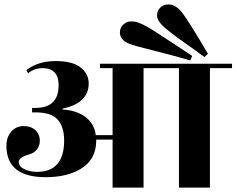

<svg xmlns="http://www.w3.org/2000/svg" viewBox="-20 -848 1069 868"><path d="M1029 -560V-540H929V0H789V-540H629V0H489V-217H415V-213Q415 -131 352 -89Q289 -47 186 -47Q9 -47 9 -189Q9 -228 31 -253Q53 -278 87 -278Q121 -278 140.5 -259Q160 -240 160 -213Q160 -186 145 -170Q130 -154 112 -150Q65 -137 65 -116Q65 -95 90.5 -83Q116 -71 147 -71Q270 -71 270 -213Q270 -274 241 -307Q212 -340 140 -340H125V-360H140Q245 -360 245 -463Q245 -540 172 -540Q136 -540 107 -517L99 -531Q153 -572 230.5 -572Q308 -572 344.5 -543Q381 -514 381 -471Q381 -382 263 -357V-353Q326 -349 366 -319.5Q406 -290 413 -237H489V-540H432V-560ZM522 -701Q522 -723 537.5 -737Q553 -751 568.5 -751Q584 -751 591 -750Q598 -749 607.5 -745Q617 -741 625 -737.5Q633 -734 647.5 -725.5Q662 -717 673.5 -710Q685 -703 707 -688.5Q729 -674 746 -663Q812 -619 849 -595L840 -575Q768 -596 679.5 -618Q591 -640 567 -649Q522 -666 522 -701ZM741 -828Q775 -828 804.5 -789.5Q834 -751 920 -605L904 -590Q866 -619 821 -650Q739 -708 714.5 -732.5Q690 -757 690 -778Q690 -799 704.5 -813.5Q719 -828 741 -828Z"/></svg>

Font: Rozha One
Style: Regular
Weight: 400
Designer: Tim Donaldson, Indian Type Foundry
Foundry: Indian Type Foundry
Version: Version 1.300;PS 1.0;hotconv 1.0.78;makeotf.lib2.5.61930; tt